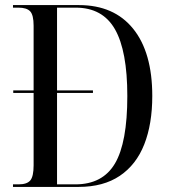

<svg xmlns="http://www.w3.org/2000/svg" viewBox="-20 -734 666 754"><path d="M31 0V-10H53Q86 -10 99 -25.5Q112 -41 112 -85V-369H32V-379H112V-633Q112 -675 98.5 -689.5Q85 -704 52 -704H31V-714H290Q428 -714 503 -621Q578 -528 578 -357Q578 -247 546.5 -167Q515 -87 450.5 -43.5Q386 0 289 0ZM276 -10Q383 -10 431.5 -92Q480 -174 480 -357Q480 -534 431.5 -619Q383 -704 277 -704H204V-379H345V-369H204V-10Z"/></svg>

Font: Noto Serif Display Condensed
Style: Regular
Weight: 400
Width: 3
Designer: Monotype Design Team
Foundry: Monotype Imaging Inc.
Version: Version 2.009